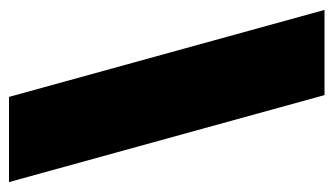

<svg xmlns="http://www.w3.org/2000/svg" viewBox="-177 -563 740 426"><g transform="rotate(90 193.0 -350.0)"><path d="M384 0H195L2 -700H191Z"/></g></svg>

Font: Tektur Condensed ExtraBold
Style: Regular
Weight: 800
Width: 3
Designer: Adam Jagosz
Foundry: Adam Jagosz
Version: Version 1.005;gftools[0.9.30]